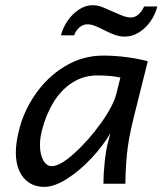

<svg xmlns="http://www.w3.org/2000/svg" viewBox="-20 -714 631 746"><path d="M398.9 -157.7 408.7 -196.3Q380.9 -147.9 335.4 -99.4Q290 -50.8 240.5 -19.3Q190.9 12.2 151.4 12.2Q119.1 12.2 94.2 -3.4Q69.3 -19 55.4 -49.3Q41.5 -79.6 41.5 -122.1Q41.5 -155.3 52.2 -201.2Q69.8 -278.3 116.5 -346.4Q163.1 -414.6 231.9 -456.3Q300.8 -498 381.3 -498Q426.8 -498 472.4 -491.9Q518.1 -485.8 554.2 -476.1L498.5 -253.4Q479 -174.8 473.1 -113.8Q467.3 -52.7 467.3 0H381.8Q381.8 -35.2 386.5 -81.5Q391.1 -127.9 398.9 -157.7ZM359.4 -420.9Q303.2 -420.9 259.5 -392.1Q215.8 -363.3 186.8 -314.9Q157.7 -266.6 142.6 -206.1Q135.3 -176.8 135.3 -150.9Q135.3 -114.7 147.9 -91.6Q160.6 -68.4 181.6 -68.4Q213.4 -68.4 268.8 -118.4Q324.2 -168.5 372.6 -236.1Q420.9 -303.7 432.6 -351.6L447.8 -412.6Q411.1 -420.9 359.4 -420.9ZM340.3 -693.8Q355.5 -693.8 368.9 -689.5Q382.3 -685.1 402.3 -675.8L418.5 -668.9L430.7 -663.6Q452.6 -653.8 464.6 -649.9Q476.6 -646 488.8 -646Q504.9 -646 518.8 -658.7Q532.7 -671.4 540 -689H591.3Q583.5 -658.2 564.9 -631.3Q546.4 -604.5 520 -588.1Q493.7 -571.8 464.8 -571.8Q446.8 -571.8 429 -577.6Q411.1 -583.5 389.2 -594.7Q362.3 -608.4 347.4 -614Q332.5 -619.6 319.8 -619.6Q302.7 -619.6 288.6 -607.4Q274.4 -595.2 268.1 -576.7H216.8Q224.1 -606.4 242.7 -633.3Q261.2 -660.2 286.9 -677Q312.5 -693.8 340.3 -693.8Z"/></svg>

Font: Lesson One
Style: Italic
Weight: 400
Italic angle: -14°
Designer: But Ko, Victor Gaultney, Annie Olsen, Julie Remington, Don Collingsworth, Eric Hays, Becca Hirsbrunner
Version: Version 1.100